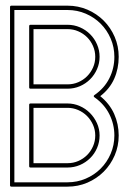

<svg xmlns="http://www.w3.org/2000/svg" viewBox="-20 -661 457 691"><path d="M16.1 -635.7Q16.1 -640.6 21 -640.6H223.1Q261.2 -640.6 294.7 -626.2Q328.1 -611.8 353.3 -586.7Q378.4 -561.5 392.8 -528.1Q407.2 -494.6 407.2 -456.5Q407.2 -414.1 391.1 -377.7Q375 -341.3 340.8 -314.9Q374.5 -287.6 390.9 -251Q407.2 -214.4 407.2 -173.3Q407.2 -135.3 392.8 -101.8Q378.4 -68.4 353.3 -43.2Q328.1 -18.1 294.7 -3.7Q261.2 10.7 223.1 10.7H21Q16.1 10.7 16.1 5.9ZM100.6 -73.7H223.1Q243.7 -73.7 261.7 -81.5Q279.8 -89.4 293.5 -103Q307.1 -116.7 314.9 -134.8Q322.8 -152.8 322.8 -173.3Q322.8 -193.8 314.7 -211.9Q306.6 -230 293 -243.7Q279.3 -257.3 261.2 -265.1Q243.2 -272.9 223.1 -272.9H100.6ZM100.6 -357.4H223.1Q243.7 -357.4 261.7 -365.2Q279.8 -373 293.5 -386.7Q307.1 -400.4 314.9 -418.2Q322.8 -436 322.8 -456.5Q322.8 -477.1 314.9 -495.1Q307.1 -513.2 293.5 -526.9Q279.8 -540.5 261.7 -548.3Q243.7 -556.2 223.1 -556.2H100.6ZM85 -566.9Q85 -571.8 89.8 -571.8H223.1Q246.6 -571.8 267.6 -562.7Q288.6 -553.7 304.4 -537.8Q320.3 -522 329.3 -501Q338.4 -480 338.4 -456.5Q338.4 -433.1 329.3 -412.4Q320.3 -391.6 304.4 -375.7Q288.6 -359.9 267.6 -350.8Q246.6 -341.8 223.1 -341.8H89.8Q85 -341.8 85 -346.7ZM85 -283.7Q85 -288.6 89.8 -288.6H223.1Q246.1 -288.6 266.8 -279.5Q287.6 -270.5 303.5 -254.6Q319.3 -238.8 328.9 -217.8Q338.4 -196.8 338.4 -173.3Q338.4 -149.4 329.3 -128.4Q320.3 -107.4 304.4 -91.8Q288.6 -76.2 267.6 -67.1Q246.6 -58.1 223.1 -58.1H89.8Q85 -58.1 85 -63ZM31.7 -4.9H223.1Q257.8 -4.9 288.6 -18.1Q319.3 -31.2 342.3 -54.2Q365.2 -77.1 378.4 -107.9Q391.6 -138.7 391.6 -173.3Q391.6 -213.9 373.5 -250Q355.5 -286.1 319.8 -311Q317.4 -312.5 317.4 -314.9Q317.4 -317.4 319.8 -318.8Q355.5 -343.3 373.5 -379.2Q391.6 -415 391.6 -456.5Q391.6 -491.2 378.4 -522Q365.2 -552.7 342.3 -575.7Q319.3 -598.6 288.6 -611.8Q257.8 -625 223.1 -625H31.7Z"/></svg>

Font: Fibel Sued Kontur LRS
Style: Regular
Weight: 400
Designer: Peter Wiegel
Foundry: Peter Wiegel
Version: Version 000.000